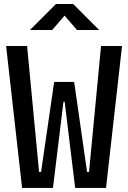

<svg xmlns="http://www.w3.org/2000/svg" viewBox="-20 -918 626 938"><path d="M87.9 0 9.8 -693.4H112.3L170.9 -78.1H180.7L244.6 -517.6H342.3L309.6 -420.9H290L238.8 0ZM347.2 0 295.9 -420.9H276.4L244.6 -517.6H342.3L405.3 -78.1H415L473.6 -693.4H576.2L498 0ZM126.5 -771.5 253.4 -898.4H337.4L464.4 -771.5H356L269.5 -871.6H321.3L234.9 -771.5Z"/></svg>

Font: Cascadia Code
Style: Regular
Weight: 400
Monospace: yes
Designer: Aaron Bell
Foundry: Saja Typeworks
Version: Version 2106.017